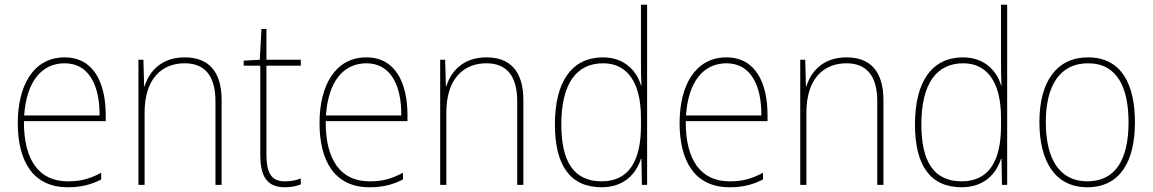

<svg xmlns="http://www.w3.org/2000/svg" viewBox="-20 -780 4863 810"><path d="M253 -538C119 -538 55 -416 55 -261C55 -100 119 10 266 10C322 10 365 -1 407 -23V-51C355 -24 319 -15 266 -15C144 -15 80 -105 81 -269H426V-295C426 -427 377 -538 253 -538ZM253 -513C355 -513 401 -420 400 -293H82C92 -438 157 -513 253 -513Z M759 -538C659 -538 609 -477 590 -416H588L585 -528H564V0H590V-305C590 -446 661 -513 759 -513C840 -513 889 -465 889 -352V0H915V-357C915 -481 858 -538 759 -538Z M1182 -15C1121 -15 1104 -55 1104 -130V-503H1249V-528H1104V-658H1083L1076 -528L1008 -524V-503H1078V-130C1078 -42 1101 10 1182 10C1211 10 1230 5 1249 -2V-27C1231 -20 1209 -15 1182 -15Z M1526 -538C1392 -538 1328 -416 1328 -261C1328 -100 1392 10 1539 10C1595 10 1638 -1 1680 -23V-51C1628 -24 1592 -15 1539 -15C1417 -15 1353 -105 1354 -269H1699V-295C1699 -427 1650 -538 1526 -538ZM1526 -513C1628 -513 1674 -420 1673 -293H1355C1365 -438 1430 -513 1526 -513Z M2032 -538C1932 -538 1882 -477 1863 -416H1861L1858 -528H1837V0H1863V-305C1863 -446 1934 -513 2032 -513C2113 -513 2162 -465 2162 -352V0H2188V-357C2188 -481 2131 -538 2032 -538Z M2518 10C2614 10 2664 -48 2684 -110H2686L2688 0H2710V-760H2684V-526C2684 -491 2684 -457 2686 -420H2684C2666 -482 2613 -538 2524 -538C2394 -538 2321 -438 2321 -255C2321 -83 2385 10 2518 10ZM2518 -15C2401 -15 2348 -98 2348 -255C2348 -426 2411 -513 2525 -513C2629 -513 2684 -428 2684 -284V-248C2684 -103 2634 -15 2518 -15Z M3045 -538C2911 -538 2847 -416 2847 -261C2847 -100 2911 10 3058 10C3114 10 3157 -1 3199 -23V-51C3147 -24 3111 -15 3058 -15C2936 -15 2872 -105 2873 -269H3218V-295C3218 -427 3169 -538 3045 -538ZM3045 -513C3147 -513 3193 -420 3192 -293H2874C2884 -438 2949 -513 3045 -513Z M3551 -538C3451 -538 3401 -477 3382 -416H3380L3377 -528H3356V0H3382V-305C3382 -446 3453 -513 3551 -513C3632 -513 3681 -465 3681 -352V0H3707V-357C3707 -481 3650 -538 3551 -538Z M4037 10C4133 10 4183 -48 4203 -110H4205L4207 0H4229V-760H4203V-526C4203 -491 4203 -457 4205 -420H4203C4185 -482 4132 -538 4043 -538C3913 -538 3840 -438 3840 -255C3840 -83 3904 10 4037 10ZM4037 -15C3920 -15 3867 -98 3867 -255C3867 -426 3930 -513 4044 -513C4148 -513 4203 -428 4203 -284V-248C4203 -103 4153 -15 4037 -15Z M4768 -264C4768 -423 4712 -538 4570 -538C4438 -538 4365 -436 4365 -265C4365 -97 4433 10 4567 10C4704 10 4768 -97 4768 -264ZM4392 -265C4392 -421 4453 -513 4570 -513C4695 -513 4741 -408 4741 -264C4741 -110 4688 -15 4567 -15C4448 -15 4392 -112 4392 -265Z"/></svg>

Font: Noto Sans Devanagari SemiCondensed Thin
Style: Regular
Weight: 100
Width: 4
Designer: Jelle Bosma - Monotype Design Team
Foundry: Monotype Imaging Inc.
Version: Version 2.004